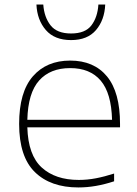

<svg xmlns="http://www.w3.org/2000/svg" viewBox="-20 -814 600 843"><path d="M324 9Q202 9 133 -58.5Q64 -126 64 -270Q64 -409.5 124.2 -478.8Q184.5 -548 288 -548Q392.5 -548 449.8 -478.5Q507 -409 507 -270V-255H100Q103.5 -133 163.2 -78.5Q223 -24 326 -24Q363 -24 401 -31.2Q439 -38.5 481 -52V-18Q440 -4.5 401.5 2.2Q363 9 324 9ZM288 -515Q200.5 -515 151.8 -460.5Q103 -406 100 -288H472Q469 -405 422.2 -460Q375.5 -515 288 -515ZM292 -638Q219.5 -638 181.2 -682.2Q143 -726.5 140 -794H170Q174 -738.5 202 -702.8Q230 -667 292 -667Q354.5 -667 381.5 -702.8Q408.5 -738.5 412 -794H442Q439 -726 401.5 -682Q364 -638 292 -638Z"/></svg>

Font: Encode Sans Expanded Expanded Thin
Style: Regular
Weight: 100
Width: 7
Designer: Multiple Designers
Foundry: Impallari Type
Version: Version 3.000; ttfautohint (v1.8.3) -l 8 -r 50 -G 200 -x 14 